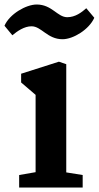

<svg xmlns="http://www.w3.org/2000/svg" viewBox="-40 -836 440 856"><path d="M15.1 -678.7C36.6 -696.8 67.9 -718.8 100.6 -718.8C145 -718.8 170.9 -661.1 238.8 -661.1C286.6 -661.1 357.4 -704.6 380.4 -756.8L344.7 -799.3C323.7 -780.8 295.9 -759.3 259.8 -759.3C215.8 -759.3 191.9 -815.9 123.5 -815.9C76.2 -815.9 2.4 -773.4 -20 -721.2ZM45.4 0H328.6V-55.7L255.4 -67.4V-549.8L222.7 -561L54.2 -507.3V-468.3L118.7 -413.1V-68.4L45.4 -55.7Z"/></svg>

Font: Merriweather
Style: Bold
Weight: 700
Designer: Eben Sorkin ( eben@eyebytes.com )
Foundry: Sorkin Type Co.
Version: Version 1.003